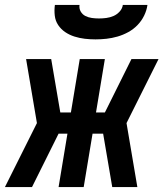

<svg xmlns="http://www.w3.org/2000/svg" viewBox="-45 -760 665 780"><path d="M513 0H411L374 -217H331L295 0H193L229 -217H193L85 0H-25L105 -260L61 -520H163L200 -303H243L279 -520H381L345 -303H381L392 -325L489 -520H599L469 -260ZM343 -600Q321 -600 299.5 -602.5Q278 -605 257.5 -611.5Q237 -618 220 -629.5Q203 -641 191.5 -658Q180 -675 177.5 -696.5Q175 -718 178 -740H278Q276 -725 283 -713Q290 -701 302 -695Q314 -689 328 -687Q342 -685 357 -685Q372 -685 387 -687Q402 -689 416 -695Q430 -701 441 -713Q452 -725 454 -740H554Q551 -718 540.5 -696.5Q530 -675 513.5 -658Q497 -641 476 -629.5Q455 -618 432.5 -611.5Q410 -605 387.5 -602.5Q365 -600 343 -600Z"/></svg>

Font: Iosevka Extended
Style: Bold Italic
Weight: 700
Width: 7
Italic angle: -9°
Monospace: yes
Designer: Belleve Invis
Foundry: Belleve Invis
Version: Version 32.5.0; ttfautohint (v1.8.4)